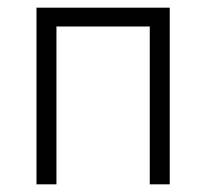

<svg xmlns="http://www.w3.org/2000/svg" viewBox="-20 -480 537 500"><path d="M422 -460V0H370V-411H127V0H75V-460Z"/></svg>

Font: Jost* Light
Style: Regular
Weight: 300
Version: Version 3.7